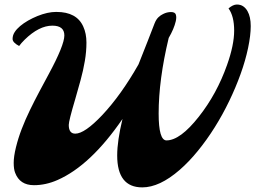

<svg xmlns="http://www.w3.org/2000/svg" viewBox="-20 -813 1127 848"><path d="M608.4 14.6Q497.6 14.6 497.6 -126.5Q497.6 -190.9 521 -287.6Q380.4 -82.5 234.4 -18.1Q182.6 4.9 129.9 4.9Q67.4 4.9 46.9 -49.8Q40.5 -65.9 40.5 -93.8Q40.5 -121.6 50.3 -161.9Q60.1 -202.1 75.9 -243.4Q91.8 -284.7 112.1 -326.4Q132.3 -368.2 153.6 -408Q174.8 -447.8 194.8 -484.9Q264.2 -613.3 264.2 -656.5Q264.2 -699.7 211.4 -699.7Q152.3 -699.7 88.9 -637.7Q73.2 -622.1 64.5 -609.9Q35.6 -625 35.6 -641.1Q35.6 -657.2 44.7 -671.1Q53.7 -685.1 69.1 -698Q84.5 -710.9 104.2 -722.2Q124 -733.4 145.5 -742.2Q190.9 -760.3 227.1 -760.3Q228.5 -760.3 229.5 -760.3Q318.8 -760.3 347.7 -695.8Q361.8 -665 361.8 -625Q361.8 -585 354.7 -543.5Q347.7 -502 335.7 -458.3Q323.7 -414.6 312.5 -376Q283.7 -279.3 283.7 -261.2Q283.7 -222.7 312.5 -222.7Q354 -222.7 431.6 -304.7Q515.1 -393.6 591.8 -528.8Q608.9 -570.3 632.6 -632.1Q656.2 -693.8 663.1 -710.7Q669.9 -727.5 679.7 -736.8Q689.5 -746.1 700.2 -751Q717.3 -759.8 735.4 -759.8Q753.4 -759.8 756.8 -748Q760.3 -736.3 756.3 -719.2Q748.5 -685.5 725.1 -645.5Q680.7 -460.9 680.7 -311.5Q680.7 -192.9 715.3 -192.9Q775.9 -192.9 858.4 -297.9Q938 -398.9 982.9 -526.4Q1014.2 -614.3 1014.2 -678Q1014.2 -741.7 989.3 -775.9Q1009.3 -793 1026.1 -793Q1043 -793 1054.4 -784.9Q1065.9 -776.9 1073.2 -763.7Q1087.4 -738.8 1087.4 -697.8Q1087.4 -656.7 1075.7 -601.1Q1064 -545.4 1042.7 -486.3Q1021.5 -427.2 992.4 -366.9Q963.4 -306.6 928.5 -251Q893.6 -195.3 854.2 -147Q814.9 -98.6 773.4 -62.5Q684.6 14.6 608.4 14.6Z"/></svg>

Font: Molle
Style: Regular
Weight: 400
Italic angle: -22°
Designer: Elena Albertoni
Foundry: Elena Albertoni
Version: Version 1.001; ttfautohint (v0.92) -l 12 -r 12 -G 200 -x 10 